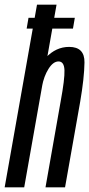

<svg xmlns="http://www.w3.org/2000/svg" viewBox="-52 -805 383 825"><path d="M62.5 -682H261.5L269.5 -728.5H70.5ZM-32 0H52L191 -785H107ZM143.5 0H227.5L292.5 -367.5Q310 -469.5 311 -536.5Q312 -603.5 245 -603.5Q188.5 -603.5 145.2 -557.5Q102 -511.5 91 -449L128.5 -433.5Q136.5 -477.5 156.5 -509.2Q176.5 -541 199.5 -541Q223.5 -541 225 -503.5Q226.5 -466 208.5 -368.5Z"/></svg>

Font: Anybody ExtraCondensed
Style: Italic
Weight: 400
Width: 2
Italic angle: -10°
Version: Version 1.113;gftools[0.9.25]